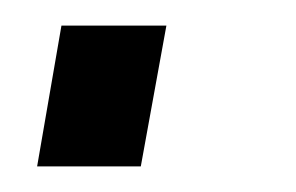

<svg xmlns="http://www.w3.org/2000/svg" viewBox="-20 -130 231 150"><path d="M9 0 28 -110H110L90 0Z"/></svg>

Font: Archivo ExtraCondensed
Style: Italic
Weight: 400
Width: 2
Italic angle: -10°
Designer: Hector Gatti
Foundry: Omnibus-Type
Version: Version 2.001